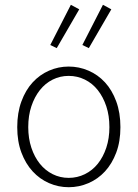

<svg xmlns="http://www.w3.org/2000/svg" viewBox="-20 -770 575 802"><path d="M267 12Q224 12 185 -5Q146 -22 116.5 -54Q87 -86 69.5 -132.5Q52 -179 52 -239Q52 -299 69.5 -346.5Q87 -394 116.5 -426Q146 -458 185 -475Q224 -492 267 -492Q310 -492 349.5 -475Q389 -458 418.5 -426Q448 -394 465.5 -346.5Q483 -299 483 -239Q483 -179 465.5 -132.5Q448 -86 418.5 -54Q389 -22 349.5 -5Q310 12 267 12ZM267 -27Q303 -27 334.5 -42.5Q366 -58 388.5 -86Q411 -114 424 -153Q437 -192 437 -239Q437 -287 424 -326Q411 -365 388.5 -393.5Q366 -422 334.5 -437.5Q303 -453 267 -453Q231 -453 200 -437.5Q169 -422 146.5 -393.5Q124 -365 111 -326Q98 -287 98 -239Q98 -192 111 -153Q124 -114 146.5 -86Q169 -58 200 -42.5Q231 -27 267 -27ZM217 -569 190 -582 276 -750 311 -731ZM351 -569 324 -582 410 -750 445 -731Z"/></svg>

Font: hySource Sans Pro Light
Style: Regular
Weight: 300
Designer: Paul D. Hunt
Foundry: Adobe Systems Incorporated
Version: Version 2.021;PS 2.000;hotconv 1.0.86;makeotf.lib2.5.63406